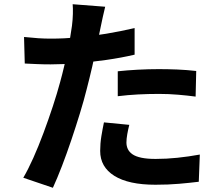

<svg xmlns="http://www.w3.org/2000/svg" viewBox="-20 -830 1040 901"><path d="M473.6 -798.4Q468.1 -777.8 462.1 -749Q456.2 -720.1 452.6 -704Q445.6 -669.9 435.4 -620.8Q425.3 -571.6 412.7 -517.1Q400.1 -462.5 386.9 -411.9Q373.9 -359.5 354.9 -297.7Q335.9 -235.8 314.5 -172.4Q293.1 -109.1 271 -51.4Q248.8 6.2 228.2 51.2L89.3 4.1Q111.5 -33.6 136.1 -88.3Q160.6 -143.1 184.1 -206.1Q207.5 -269 228 -331.2Q248.4 -393.4 262.4 -445.6Q272.2 -481.1 280.9 -518.2Q289.6 -555.3 297 -590.3Q304.3 -625.2 309.5 -655.7Q314.7 -686.3 317.7 -708.8Q321.3 -736.8 322 -764.7Q322.7 -792.5 321 -810.2ZM218.5 -648.7Q280 -648.7 345.9 -654.6Q411.7 -660.5 479.1 -671.8Q546.5 -683.1 611.7 -698.3V-573.5Q549.7 -558.9 479.7 -548.9Q409.7 -538.9 341.7 -533.4Q273.8 -527.9 217.3 -527.9Q181.3 -527.9 152.1 -529.3Q122.8 -530.7 96.2 -531.9L92.8 -656.5Q131.9 -652.5 160.1 -650.6Q188.3 -648.7 218.5 -648.7ZM532.6 -495.5Q575.1 -500.1 625.8 -502.9Q676.6 -505.6 725.1 -505.6Q767.8 -505.6 812.3 -503.8Q856.8 -501.9 900.8 -496.9L898 -376.7Q860.6 -381.7 816.4 -385.5Q772.1 -389.3 726 -389.3Q674.7 -389.3 627.3 -386.8Q580 -384.3 532.6 -378.5ZM586.7 -244.1Q581.3 -223.2 577.3 -200.6Q573.3 -177.9 573.3 -161.2Q573.3 -144.5 579.9 -130.6Q586.5 -116.7 601.5 -106.1Q616.6 -95.6 643.3 -89.9Q670.1 -84.2 710.3 -84.2Q760.7 -84.2 812.3 -89.6Q863.9 -94.9 917.7 -104.7L912.8 22.9Q870.7 28.1 820.1 32.5Q769.5 36.9 709.3 36.9Q583.2 36.9 516.6 -4.8Q450.1 -46.4 450.1 -121.7Q450.1 -156.4 455.8 -191.4Q461.6 -226.4 467.8 -255.7Z"/></svg>

Font: Noto Sans SC Thin
Style: Regular
Weight: 100
Designer: Ryoko NISHIZUKA 西塚涼子 (kana, bopomofo & ideographs); Paul D. Hunt (Latin, Greek & Cyrillic); Sandoll Communications 산돌커뮤니
Foundry: Adobe
Version: Version 2.004-H2;hotconv 1.0.118;makeotfexe 2.5.65603